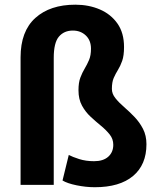

<svg xmlns="http://www.w3.org/2000/svg" viewBox="-20 -781 672 811"><path d="M207 -536.6V0H66.9V-538.6Q66.9 -648.9 129.2 -705.1Q191.4 -761.2 298.3 -761.2Q355 -761.2 401.6 -741.2Q448.2 -721.2 476.1 -681.6Q503.9 -642.1 503.9 -582.5Q503.9 -545.9 496.1 -523.9Q488.3 -502 478.3 -485.8Q468.3 -469.7 460.4 -451.9Q452.6 -434.1 452.6 -405.3Q452.6 -384.8 467.3 -366.5Q481.9 -348.1 503.9 -329.1Q525.9 -310.1 547.6 -287.6Q569.3 -265.1 584 -236.8Q598.6 -208.5 598.6 -171.9Q598.6 -85 542 -37.6Q485.4 9.8 380.4 9.8Q342.8 9.8 303.5 1.7Q264.2 -6.3 244.1 -18.6L270.5 -126.5Q286.1 -118.2 314.5 -109.1Q342.8 -100.1 377.4 -100.1Q416 -100.1 437.3 -119.1Q458.5 -138.2 458.5 -169.4Q458.5 -193.8 443.6 -212.6Q428.7 -231.4 407 -249.3Q385.3 -267.1 363.3 -287.4Q341.3 -307.6 326.4 -334.7Q311.5 -361.8 311.5 -399.9Q311.5 -432.6 319.6 -453.6Q327.6 -474.6 337.9 -491.7Q348.1 -508.8 356.2 -527.8Q364.3 -546.9 364.3 -575.2Q364.3 -610.4 342.5 -631.1Q320.8 -651.9 287.6 -651.9Q250.5 -651.9 228.8 -626.2Q207 -600.6 207 -536.6Z"/></svg>

Font: Vazirmatn RD UI
Style: Bold
Weight: 700
Designer: Saber Rastikerdar
Foundry: Saber Rastikerdar
Version: Version 33.003